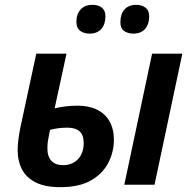

<svg xmlns="http://www.w3.org/2000/svg" viewBox="-20 -764 787 794"><path d="M229 10Q167 10 128 -9.5Q89 -29 71 -63.5Q53 -98 53 -145Q53 -161 56 -186.5Q59 -212 65 -240L130 -542H255L206 -316Q226 -321 250.5 -324Q275 -327 301 -327Q347 -327 381 -310.5Q415 -294 433 -262Q451 -230 451 -186Q451 -135 427.5 -90Q404 -45 355.5 -17.5Q307 10 229 10ZM240 -81Q261 -81 277 -88Q293 -95 304 -107.5Q315 -120 320.5 -136Q326 -152 326 -172Q326 -195 318.5 -209Q311 -223 295.5 -229.5Q280 -236 257 -236Q241 -236 223.5 -234Q206 -232 187 -227Q181 -198 178.5 -183.5Q176 -169 176 -151Q176 -116 193 -98.5Q210 -81 240 -81ZM494 0 609 -542H734L619 0ZM531 -625Q508 -625 492.5 -636.5Q477 -648 478 -674Q478 -706 495 -725Q512 -744 544 -744Q566 -744 581.5 -732.5Q597 -721 597 -696Q597 -664 580 -644.5Q563 -625 531 -625ZM351 -625Q327 -625 311.5 -636.5Q296 -648 296 -674Q296 -706 313.5 -725Q331 -744 363 -744Q378 -744 390 -739Q402 -734 409 -723.5Q416 -713 416 -696Q416 -664 399 -644.5Q382 -625 351 -625Z"/></svg>

Font: Noto Sans Display SemiBold
Style: Italic
Weight: 600
Italic angle: -12°
Designer: Monotype Design Team
Foundry: Monotype Imaging Inc.
Version: Version 2.003